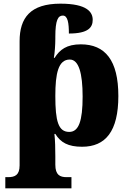

<svg xmlns="http://www.w3.org/2000/svg" viewBox="-20 -788 708 1048"><path d="M370 240V179H344C307 179 282 167 282 111V66C282 24 281 -23 277 -57H282C311 -10 352 13 428 13C556 13 626 -71 626 -264C626 -459 554 -546 421 -546C344 -546 306 -517 278 -472H274C279 -500 282 -544 282 -576V-588C282 -679 297 -703 323 -703C350 -703 356 -662 356 -605C463 -605 486 -639 486 -680C486 -720 458 -768 310 -768C146 -768 87 -691 87 -563V115C87 168 61 179 24 179H9V240ZM358 -68C298 -68 282 -127 282 -264C282 -387 298 -463 361 -463C410 -463 431 -388 431 -261C431 -128 410 -68 358 -68Z"/></svg>

Font: UArctic Serif Black
Style: Regular
Weight: 900
Designer: Customization by Puisto advertising & original work Monotype Design Team
Foundry: Monotype Imaging Inc.
Version: Version 2.004